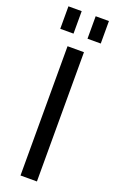

<svg xmlns="http://www.w3.org/2000/svg" viewBox="-170 -935 598 977"><g transform="rotate(20 128.5 -446.0)"><path d="M173.1 -700V0H84.2V-700ZM90.8 -892.3V-770.6H19V-892.3ZM238.3 -892.3V-770.6H166.5V-892.3Z"/></g></svg>

Font: Pathway Extreme 8pt Thin
Style: Regular
Weight: 100
Designer: Eduardo Rodriguez Tunni
Foundry: Eduardo Rodriguez Tunni
Version: Version 1.000